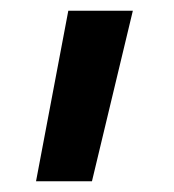

<svg xmlns="http://www.w3.org/2000/svg" viewBox="-20 -186 324 357"><path d="M47 151 107 -166H227L151 151Z"/></svg>

Font: Biryani DemiBold
Style: Regular
Weight: 600
Designer: Dan Reynolds and Mathieu Réguer
Foundry: Dan Reynolds and Mathieu Réguer
Version: Version 1.003;PS 001.003;hotconv 1.0.70;makeotf.lib2.5.58329